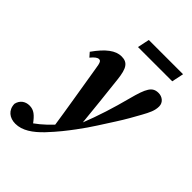

<svg xmlns="http://www.w3.org/2000/svg" viewBox="-316 -793 1134 1134"><g transform="rotate(45 251.0 -226.0)"><path d="M-57 146.9C-56.2 198.7 -18.5 227 29.8 227C87.1 227 139.4 190.5 190.2 137.5C242 82.4 275.5 39 307.3 -3.6C364.5 -79.4 402.1 -144.8 439.8 -201.7C473.5 -253.9 498.8 -299.9 520.6 -339.3C544.2 -382.2 558.6 -410.9 558.6 -446C558.6 -479.7 530.1 -500.2 499.9 -500.2C449.1 -500.2 430.5 -466.9 401.1 -354.8C373.6 -250.5 345.3 -158.2 302 -49.4C268.7 -9.3 233.5 29.4 197.7 66.6C157.8 109.6 113.4 146.3 63.9 177L128.6 184.1L105.4 154.7C72.8 110.2 49.8 91.1 13.6 91.1C-21.6 91.1 -49.1 111.4 -57 146.9ZM307.4 -49.9C296.9 -159 284.8 -269.8 271.8 -386.2C262.7 -468.2 243.9 -498.5 192.9 -498.5C143.7 -498.5 95.1 -462.4 40.2 -384.6L63.2 -358.5C83.3 -383.2 98.1 -393 109.3 -393C122.5 -393 129 -386.7 136.3 -333.4C159.8 -187.2 182.3 -58.8 203.3 83L307.4 -49.9ZM221.9 -605.8H508.1L523.7 -680.5H237.5L221.9 -605.8Z"/></g></svg>

Font: Source Serif Variable
Style: Italic
Weight: 389
Italic angle: -12°
Designer: Frank Grießhammer
Foundry: Adobe Systems Incorporated
Version: Version 3.001;hotconv 1.0.111;makeotfexe 2.5.65597